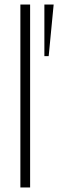

<svg xmlns="http://www.w3.org/2000/svg" viewBox="-20 -828 257 848"><path d="M176 -808H217L195 -580H176ZM70 -808H113V0H70Z"/></svg>

Font: Encode Sans Compressed
Style: ExtraLight
Weight: 200
Designer: Pablo Impallari, Andres Torresi
Foundry: Pablo Impallari, Andres Torresi
Version: Version 1.000; ttfautohint (v1.00) -l 8 -r 50 -G 200 -x 14 -